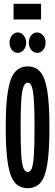

<svg xmlns="http://www.w3.org/2000/svg" viewBox="-20 -975 290 1006"><path d="M125 11Q85 11 59.5 -16.5Q34 -44 22 -113Q10 -182 10 -308Q10 -431 22 -500.5Q34 -570 59.5 -598.5Q85 -627 125 -627Q166 -627 191 -598.5Q216 -570 227.5 -500.5Q239 -431 239 -308Q239 -182 227.5 -113Q216 -44 191 -16.5Q166 11 125 11ZM125 -74Q139 -74 146.5 -92.5Q154 -111 157.5 -161.5Q161 -212 161 -308Q161 -400 157.5 -450.5Q154 -501 146.5 -521.5Q139 -542 125 -542Q112 -542 103.5 -521.5Q95 -501 91.5 -450.5Q88 -400 88 -308Q88 -212 91.5 -161.5Q95 -111 103.5 -92.5Q112 -74 125 -74ZM73 -698Q55 -698 42.5 -713.5Q30 -729 30 -751Q30 -774 42.5 -789.5Q55 -805 73 -805Q91 -805 104 -789Q117 -773 117 -751Q117 -729 104 -713.5Q91 -698 73 -698ZM174 -698Q157 -698 144 -713.5Q131 -729 131 -751Q131 -774 143.5 -789.5Q156 -805 174 -805Q193 -805 206 -789Q219 -773 219 -751Q219 -729 206 -713.5Q193 -698 174 -698ZM51 -873V-955H195V-873Z"/></svg>

Font: Inconsolata UltraCondensed ExtraBold
Style: Regular
Weight: 800
Width: 1
Monospace: yes
Designer: Raph Levien, Cyreal, Brenton Simpson
Foundry: Raph Levien, Cyreal, Google
Version: Version 3.001; ttfautohint (v1.8.2.53-6de2)